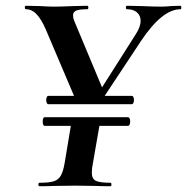

<svg xmlns="http://www.w3.org/2000/svg" viewBox="-20 -645 648 665"><path d="M309 -304 450 -526Q467 -552 467 -573Q467 -591 454.5 -602Q442 -613 420 -613Q416 -613 416 -619Q416 -625 420 -625L469 -624Q513 -622 538 -622Q553 -622 573 -624L605 -625Q608 -625 608 -619Q608 -613 605 -613Q542 -613 469 -504L326 -288ZM117 -12Q150 -12 166 -17Q182 -22 190.5 -36.5Q199 -51 204 -81L228 -225H327L302 -81Q298 -62 298 -47Q298 -26 311.5 -19Q325 -12 363 -12Q366 -12 366 -6Q366 0 363 0Q331 0 313 -1L241 -2L167 -1Q149 0 117 0Q113 0 113 -6Q113 -12 117 -12ZM128 -224Q128 -239 135 -239H423Q427 -239 429 -234.5Q431 -230 431 -224Q431 -218 429 -213.5Q427 -209 423 -209H135Q128 -209 128 -224ZM140 -299Q140 -304 142 -308.5Q144 -313 147 -313H436Q440 -313 442 -309Q444 -305 444 -299Q444 -293 442 -288.5Q440 -284 436 -284H147Q144 -284 142 -288.5Q140 -293 140 -299ZM243 -310 344 -319 340 -297H241ZM70 -613Q66 -613 66 -619Q66 -625 70 -625L117 -624Q151 -622 167 -622Q190 -622 236 -624L282 -625Q286 -625 286 -619Q286 -613 282 -613Q256 -613 244.5 -608.5Q233 -604 233 -592Q233 -582 237 -573L344 -317L247 -288L139 -542Q123 -579 106.5 -596Q90 -613 70 -613Z"/></svg>

Font: Cormorant Infant
Style: Bold Italic
Weight: 700
Italic angle: -10°
Designer: Christian Thalmann (Catharsis Fonts)
Foundry: Catharsis Fonts
Version: Version 4.000